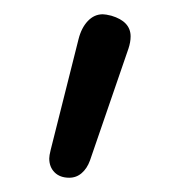

<svg xmlns="http://www.w3.org/2000/svg" viewBox="-20 -737 252 269"><path d="M49 -515Q49 -519 51 -527L90 -682Q94 -698 103 -707.5Q112 -717 124 -717Q128 -717 136 -715Q163 -707 163 -686Q163 -678 160 -669L106 -512Q102 -501 94.5 -494.5Q87 -488 77 -488Q64 -488 56.5 -495.5Q49 -503 49 -515Z"/></svg>

Font: Kodchasan
Style: Regular
Weight: 400
Version: Version 1.000; ttfautohint (v1.6)